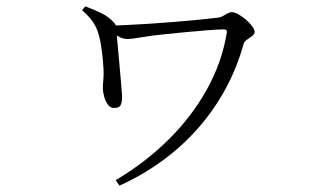

<svg xmlns="http://www.w3.org/2000/svg" viewBox="-20 -532 1040 601"><path d="M342 32Q432 -21 505.5 -93Q579 -165 627 -251Q675 -337 690 -430Q691 -435 688.5 -437.5Q686 -440 681 -440Q665 -440 632 -437.5Q599 -435 562.5 -431.5Q526 -428 498 -425Q455 -421 424 -415.5Q393 -410 379 -410Q365 -410 352.5 -417Q340 -424 324 -436V-452Q341 -452 373 -453.5Q405 -455 445 -457.5Q485 -460 527 -463.5Q569 -467 604.5 -470.5Q640 -474 664 -477Q671 -478 678 -482Q685 -486 692 -490Q699 -494 706 -494Q714 -494 726.5 -487Q739 -480 750.5 -470Q762 -460 769.5 -449.5Q777 -439 777 -433Q777 -425 769.5 -419.5Q762 -414 754 -408.5Q746 -403 743 -396Q722 -320 685.5 -253Q649 -186 599 -129.5Q549 -73 487 -28Q425 17 354 49ZM337 -194Q325 -194 317 -205.5Q309 -217 305.5 -231.5Q302 -246 302 -256Q302 -269 303.5 -283Q305 -297 304 -316Q303 -338 299 -370.5Q295 -403 289 -423Q284 -443 272.5 -461Q261 -479 237 -500L247 -512Q274 -502 297 -491Q320 -480 337 -461Q343 -455 343.5 -448.5Q344 -442 345 -435Q345 -426 347.5 -399.5Q350 -373 353 -340Q356 -307 358.5 -277.5Q361 -248 362 -234Q363 -218 359 -206Q355 -194 337 -194Z"/></svg>

Font: Noto Serif SC ExtraLight Light
Style: Regular
Weight: 300
Version: Version 2.002-H1;hotconv 1.1.0;makeotfexe 2.6.0